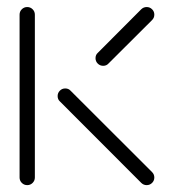

<svg xmlns="http://www.w3.org/2000/svg" viewBox="-20 -539 495 559"><path d="M59.3 0Q50 0 43.5 -6.5Q37 -13 37 -22.2V-496.3Q37 -505.6 43.5 -512Q50 -518.5 59.3 -518.5Q68.5 -518.5 75 -512Q81.5 -505.6 81.5 -496.3V-22.2Q81.5 -13 75 -6.5Q68.5 0 59.3 0ZM429.3 -22.2Q429.3 -13 422.8 -6.5Q416.3 0 407 0Q397.8 0 391.1 -6.7L154.4 -243.7Q147.8 -249.6 147.8 -259.3Q147.8 -268.5 154.3 -275Q160.7 -281.5 170 -281.5Q179.6 -281.5 185.6 -274.8L422.6 -38.1Q429.3 -31.5 429.3 -22.2ZM407 -518.5Q416.3 -518.5 422.8 -512Q429.3 -505.6 429.3 -496.3Q429.3 -487 422.6 -480.4L295.9 -354.1Q290 -347.4 280.4 -347.4Q271.1 -347.4 264.6 -353.9Q258.1 -360.4 258.1 -369.6Q258.1 -379.3 264.8 -385.2L391.1 -511.9Q397.8 -518.5 407 -518.5Z"/></svg>

Font: 26F Galaxy Hebrew
Style: Regular
Weight: 400
Designer: C₂₉H₂₅N₃O₅
Version: Version 1.000